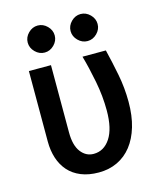

<svg xmlns="http://www.w3.org/2000/svg" viewBox="-108 -791 716 865"><g transform="rotate(-15 250.0 -358.5)"><path d="M59 -526H162V-212Q162 -152 185.5 -121Q209 -90 245 -90Q293 -90 322.5 -134.5Q352 -179 352 -264Q352 -331 338.5 -400.5Q325 -470 309 -526H418Q432 -469 444.5 -405Q457 -341 457 -276Q457 -211 442 -160.5Q427 -110 399.5 -75Q372 -40 333 -21.5Q294 -3 246 -3Q199 -3 163.5 -17.5Q128 -32 105 -58Q82 -84 70.5 -119.5Q59 -155 59 -197ZM150 -714Q175 -714 194 -695Q213 -676 213 -651Q213 -626 194 -607Q175 -588 150 -588Q125 -588 106 -607Q87 -626 87 -651Q87 -676 106 -695Q125 -714 150 -714ZM350 -714Q375 -714 394 -695Q413 -676 413 -651Q413 -626 394 -607Q375 -588 350 -588Q325 -588 306 -607Q287 -626 287 -651Q287 -676 306 -695Q325 -714 350 -714Z"/></g></svg>

Font: D2Coding ligature
Style: Bold
Weight: 700
Monospace: yes
Designer: Yong-Rak Park; Jeong-Hwan Yoon; Sang-Min Lee;
Foundry: NHN Corporation
Version: Version 1.3.2; Build 20180524